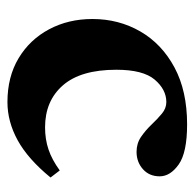

<svg xmlns="http://www.w3.org/2000/svg" viewBox="-24 -462 498 490"><g transform="rotate(90 225.0 -217.0)"><path d="M297.5 -445.5Q369.5 -445.5 399.8 -424Q430 -402.5 430 -375.5Q430 -349 411.8 -332.8Q393.5 -316.5 367.5 -316.5Q346 -316.5 329.2 -328Q312.5 -339.5 298.2 -354.5Q284 -369.5 270.2 -381Q256.5 -392.5 240.5 -392.5Q208.5 -392.5 183.2 -362.8Q158 -333 158 -265Q158 -174 197.8 -128.5Q237.5 -83 305 -83Q335.5 -83 361.5 -91.8Q387.5 -100.5 415 -120.5L433 -97Q386 -39.5 338.2 -13.2Q290.5 13 240.5 13Q176 13 128.5 -15.5Q81 -44 54.8 -93.2Q28.5 -142.5 28.5 -204Q28.5 -271 60.2 -326Q92 -381 152 -413.2Q212 -445.5 297.5 -445.5Z"/></g></svg>

Font: Newsreader 16pt
Style: Bold
Weight: 700
Designer: Hugues Gentile
Foundry: Production Type
Version: Version 1.003; ttfautohint (v1.8.3)